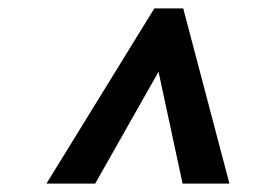

<svg xmlns="http://www.w3.org/2000/svg" viewBox="-20 -765 640 459"><path d="M349 -745H418L528.5 -326H416.5L359 -593.5L207.5 -326H91Z"/></svg>

Font: JuliaMono Medium
Style: Italic
Weight: 500
Italic angle: -9°
Monospace: yes
Designer: cormullion
Foundry: corm
Version: Version 0.054; ttfautohint (v1.8.4)